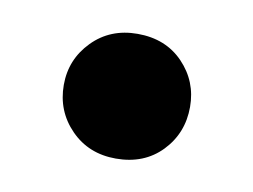

<svg xmlns="http://www.w3.org/2000/svg" viewBox="-37 -221 358 272"><g transform="rotate(10 142.5 -84.5)"><path d="M142.5 5Q103.2 5 77.6 -21.2Q51.9 -47.5 51.9 -85.2Q51.9 -121.9 77.6 -148.2Q103.2 -174.4 142.5 -174.4Q183.1 -174.4 208.3 -148.2Q233.5 -121.9 233.5 -85.2Q233.5 -47.5 208.3 -21.2Q183.1 5 142.5 5Z"/></g></svg>

Font: TikTok Sans Light
Style: Regular
Weight: 300
Version: Version 4.000